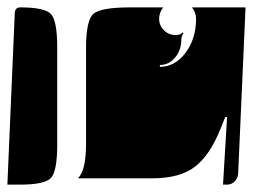

<svg xmlns="http://www.w3.org/2000/svg" viewBox="-20 -510 685 520"><path d="M0 -10 20 -475Q21 -490 35 -490Q101 -490 118 -472Q135 -454 135 -380V-120Q135 -46 118 -28Q101 -10 35 -10ZM192 -27V-28Q213 -50 213 -120V-380Q213 -455 233 -472.5Q253 -490 333 -490H422Q411 -476 411 -459Q411 -441 424 -428Q437 -415 456 -415Q469 -415 474 -422L477 -420Q471 -412 471 -402Q471 -374 454 -354Q437 -334 413 -334V-329Q454 -329 482.5 -367Q511 -405 511 -459Q511 -476 500 -490H645L625 -40Q624 -27 615.5 -18.5Q607 -10 595 -10H584L595 -193H590L578 -163Q549 -90 508 -58.5Q467 -27 392 -27Z"/></svg>

Font: PrimecolorCV1
Style: Medium
Weight: 500
Designer: gluk
Foundry: gluk
Version: Version 0.672